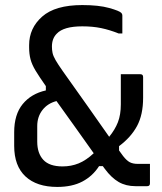

<svg xmlns="http://www.w3.org/2000/svg" viewBox="-20 -729 640 758"><path d="M206 9Q125 9 80.5 -32.5Q36 -74 36 -153V-207Q36 -277 69.5 -318Q103 -359 161 -372V-389Q135 -426 120.5 -450Q106 -474 100.5 -495Q95 -516 95 -542V-551Q95 -618 146.5 -663.5Q198 -709 305 -709Q370 -709 411 -697.5Q452 -686 459 -678Q463 -674 463 -668V-597H448Q413 -611 379.5 -618Q346 -625 305 -625Q231 -625 204 -596Q185 -577 185 -545Q185 -532 187.5 -520Q190 -508 199.5 -491.5Q209 -475 228 -448Q278 -378 327 -308.5Q376 -239 411 -189Q434 -217 445.5 -246.5Q457 -276 457 -317V-436H534Q545 -436 545 -425V-343Q545 -276 521 -231.5Q497 -187 450 -152V-135Q461 -119 466 -113Q480 -95 492.5 -88.5Q505 -82 524 -82H572V-5Q572 6 561 6H515Q477 6 448.5 -10.5Q420 -27 394 -62Q391 -66 386 -73H371Q346 -34 305.5 -12.5Q265 9 206 9ZM127 -170Q127 -124 151 -98Q175 -72 227 -72Q261 -72 290.5 -84Q320 -96 350 -124Q320 -166 280 -222.5Q240 -279 203 -330Q168 -321 147.5 -294.5Q127 -268 127 -231Z"/></svg>

Font: Recursive Mn Lnr St
Style: Regular
Weight: 400
Monospace: yes
Version: Version 1.079;hotconv 1.0.112;makeotfexe 2.5.65598; ttfautoh